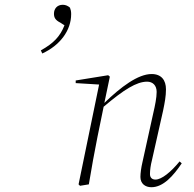

<svg xmlns="http://www.w3.org/2000/svg" viewBox="-20 -772 812 804"><path d="M243 -752C219 -752 206 -735 206 -715C206 -699 211 -688 233 -677L250 -666C232 -620 205 -591 151 -561L157 -548C231 -582 278 -644 278 -713C278 -725 276 -732 273 -740C265 -747 255 -752 243 -752ZM614 12C664 12 706 -36 741 -88L732 -96C696 -52 657 -20 631 -20C616 -20 608 -29 608 -43C608 -60 611 -81 616 -100L663 -309C670 -343 675 -369 675 -398C675 -436 656 -462 615 -462C558 -462 486 -408 417 -341L440 -451L433 -457L297 -435V-424L395 -418L309 0L315 6L352 0C364 -73 375 -132 388 -198L414 -325C499 -397 552 -430 596 -430C620 -430 636 -414 636 -387C636 -363 629 -329 622 -299L577 -95C571 -70 568 -46 568 -31C568 -3 588 12 614 12Z"/></svg>

Font: Source Serif 4 Display Light
Style: Italic
Weight: 300
Italic angle: -12°
Designer: Frank Grießhammer
Foundry: Adobe Systems Incorporated
Version: Version 4.004;hotconv 1.0.117;makeotfexe 2.5.65602